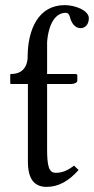

<svg xmlns="http://www.w3.org/2000/svg" viewBox="-20 -718 367 750"><path d="M164 -390H258C268 -390 282 -394 282 -403V-423C282 -427 279 -429 274 -429H164V-554C170 -628 198 -668 237 -668C245 -668 250 -663 253 -652C258 -631 271 -608 295 -608C312 -608 327 -622 327 -647C327 -677 274 -698 233 -698C128 -698 89 -600 88 -499V-496C88 -479 83 -429 23 -429C21 -429 20 -428 20 -425V-394C20 -391 21 -390 24 -390H89V-87C89 -16 116 12 162 12C208 12 248 -10 287 -54L269 -71C243 -51 223 -43 197 -43C170 -43 164 -73 164 -135Z"/></svg>

Font: Libertinus Sans
Style: Regular
Weight: 400
Designer: Philipp H. Poll, Khaled Hosny
Foundry: Caleb Maclennan
Version: Version 7.050;RELEASE